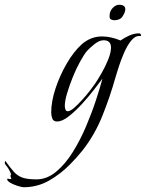

<svg xmlns="http://www.w3.org/2000/svg" viewBox="-209 -508 612 806"><path d="M-110 278Q-116 278 -133 273Q-150 268 -164.5 260Q-179 252 -179 244Q-179 242 -175 242Q-169 244 -166 244Q-165 244 -161 242Q-165 236 -165 230Q-165 225 -162 224Q-164 218 -167 212.5Q-170 207 -173 201Q-175 197 -182 188.5Q-189 180 -189 176Q-189 173 -187 167Q-166 196 -151 213Q-136 230 -115 237.5Q-94 245 -56 245Q-12 245 26.5 213Q65 181 96.5 130.5Q128 80 152.5 22Q177 -36 194.5 -89.5Q212 -143 221 -178Q209 -162 186 -132Q163 -102 135 -71.5Q107 -41 79.5 -19.5Q52 2 31 2Q15 2 10.5 -10.5Q6 -23 6 -36Q6 -82 24 -136.5Q42 -191 71 -241Q100 -291 134 -322Q172 -355 219 -355Q239 -355 258.5 -350.5Q278 -346 297 -338Q314 -350 334 -359Q354 -368 375 -368Q380 -368 383 -362V-359Q382 -356 380 -356.5Q378 -357 376 -357Q357 -357 340.5 -336Q324 -315 311 -284.5Q298 -254 289 -226Q280 -198 276 -184Q254 -105 221.5 -23.5Q189 58 137 124Q125 139 112 153.5Q99 168 85 182Q46 222 -3 250Q-52 278 -110 278ZM75 -41Q86 -41 102.5 -55.5Q119 -70 137.5 -90.5Q156 -111 170.5 -130Q185 -149 191 -158Q203 -176 218.5 -203Q234 -230 245.5 -259Q257 -288 257 -308Q257 -339 226 -339Q208 -339 188 -323Q168 -307 156 -294Q143 -278 126.5 -248Q110 -218 96 -183Q82 -148 72.5 -116Q63 -84 63 -63Q63 -57 65.5 -49Q68 -41 75 -41ZM272 -423Q265 -423 259 -425.5Q253 -428 252 -432Q251 -435 251 -441Q251 -461 264 -474.5Q277 -488 291 -488Q317 -488 317 -469Q317 -457 306 -440Q301 -431 291 -427Q281 -423 272 -423Z"/></svg>

Font: Beau Rivage
Style: Regular
Weight: 400
Designer: Robert E. Leuschke
Foundry: Robert E. Leuschke
Version: Version 1.010; ttfautohint (v1.8.3)